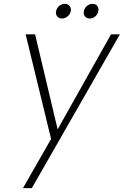

<svg xmlns="http://www.w3.org/2000/svg" viewBox="-20 -721 642 996"><path d="M302 -625Q286 -625 278 -634.5Q270 -644 270 -655Q270 -659 271 -663Q274 -679 287 -690Q300 -701 316 -701Q331 -701 339.5 -691.5Q348 -682 348 -670Q348 -667 347 -663Q344 -647 330.5 -636Q317 -625 302 -625ZM446 -625Q430 -625 422 -634.5Q414 -644 414 -655Q414 -659 415 -663Q418 -679 431 -690Q444 -701 460 -701Q476 -701 483.5 -691.5Q491 -682 491 -671Q491 -667 490 -663Q487 -647 474.5 -636Q462 -625 446 -625ZM602 -543 145 255H99L245 0L113 -543H162L279 -50L556 -543Z"/></svg>

Font: Fz Poppins ExtLt
Style: Italic
Weight: 200
Italic angle: -10°
Designer: Ninad Kale (Devanagari), Jonny Pinhorn (Latin)
Foundry: Indian Type Foundry
Version: Vit hóa bi Vntype.Com & FontZin.Com